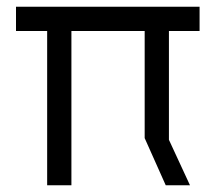

<svg xmlns="http://www.w3.org/2000/svg" viewBox="-20 -550 640 570"><path d="M572.5 -530H27.5V-458H120V0H192V-458H409.5V-140L472 0H544L481.5 -135V-458H572.5Z"/></svg>

Font: Kode
Style: Regular
Weight: 400
Monospace: yes
Designer: Isa Ozler
Foundry: Kadena LLC
Version: Version 1.000;gftools[0.9.28]